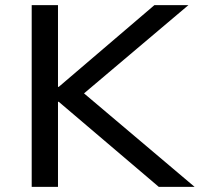

<svg xmlns="http://www.w3.org/2000/svg" viewBox="-20 -725 775 745"><path d="M103 0V-705H205V-388H208L579 -705H711L278 -339L282 -383L735 0H596L208 -330H205V0Z"/></svg>

Font: Nunito Sans 10pt SemiExpanded Medium
Style: Regular
Weight: 500
Width: 6
Designer: Vernon Adams
Foundry: Vernon Adams
Version: Version 3.101;gftools[0.9.27]